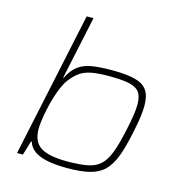

<svg xmlns="http://www.w3.org/2000/svg" viewBox="-110 -843 901 951"><g transform="rotate(15 340.5 -367.5)"><path d="M318 8Q256 8 214 -1Q172 -10 148 -28Q124 -46 116 -73H112L90 0H60L218 -743H253L184 -420H187Q208 -463 237 -484Q266 -505 308 -511.5Q350 -518 409 -518Q482 -518 526 -507Q570 -496 589.5 -468Q609 -440 609 -389Q609 -364 604.5 -330.5Q600 -297 591 -255Q575 -175 556 -123.5Q537 -72 508.5 -43.5Q480 -15 434.5 -3.5Q389 8 318 8ZM310 -24Q374 -24 414.5 -32Q455 -40 480 -63.5Q505 -87 522 -133Q539 -179 555 -255Q564 -296 569 -329Q574 -362 574 -386Q574 -429 557.5 -450Q541 -471 503.5 -478.5Q466 -486 402 -486Q345 -486 310.5 -479Q276 -472 253 -455.5Q230 -439 209 -412Q195 -394 183 -366.5Q171 -339 161.5 -307Q152 -275 145.5 -243.5Q139 -212 135.5 -185.5Q132 -159 132 -144Q132 -78 173.5 -51Q215 -24 310 -24Z"/></g></svg>

Font: Saira Expanded Thin
Style: Italic
Weight: 250
Width: 7
Italic angle: -12°
Designer: Hector Gatti with collaboration of the Omnibus-Type team
Foundry: Omnibus-Type
Version: Version 1.101